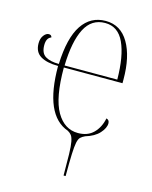

<svg xmlns="http://www.w3.org/2000/svg" viewBox="-114 -616 712 901"><g transform="rotate(15 242.5 -166.0)"><path d="M283 210Q283 145 282 106Q281 67 277 46.5Q273 26 266 17Q259 8 248 2Q125 -41 125 -280Q70 -280 39.5 -298.5Q9 -317 9 -359Q9 -383 20.5 -398Q32 -413 45 -413Q58 -413 60 -401Q37 -393 37 -358Q37 -319 60.5 -304.5Q84 -290 126 -290Q131 -418 172.5 -480Q214 -542 287 -542Q360 -542 399 -475.5Q438 -409 438 -298V-280H153Q153 -133 191.5 -66.5Q230 0 296 0Q343 0 371 -28Q399 -56 408 -101Q423 -97 423 -81Q423 -58 400 -32.5Q377 -7 333 6Q320 12 312 19.5Q304 27 300 46Q296 65 294.5 103.5Q293 142 293 210ZM410 -290Q409 -404 379.5 -468Q350 -532 287 -532Q221 -532 189 -469.5Q157 -407 154 -290Z"/></g></svg>

Font: Noto Serif Display Condensed Thin
Style: Regular
Weight: 100
Width: 3
Designer: Monotype Design Team
Foundry: Monotype Imaging Inc.
Version: Version 2.009